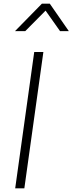

<svg xmlns="http://www.w3.org/2000/svg" viewBox="-20 -1029 396 1049"><path d="M63 0 167 -745H217L113 0ZM62 -859 209 -1009H252L356 -859H308L229 -971L118 -859Z"/></svg>

Font: Plus Jakarta Sans ExtraLight
Style: Italic
Weight: 200
Italic angle: -8°
Designer: Gumpita Rahayu
Foundry: Tokotype
Version: Version 2.071; ttfautohint (v1.8.4.7-5d5b);gftools[0.9.29]